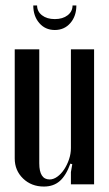

<svg xmlns="http://www.w3.org/2000/svg" viewBox="-20 -676 400 704"><path d="M238 -76Q222 -32 199 -12Q176 8 141 8Q95 8 64.5 -21.5Q34 -51 34 -95V-495H124V-77Q124 -18 162 -18Q176 -18 190 -28Q204 -38 215 -54.5Q226 -71 233 -91.5Q240 -112 240 -133V-495H325V0H240V-45L245 -74ZM246 -656H260Q260 -617 238 -591.5Q216 -566 181 -566Q146 -566 124 -591.5Q102 -617 102 -656H116Q116 -634 134 -620Q152 -606 181 -606Q210 -606 228 -620Q246 -634 246 -656Z"/></svg>

Font: Moniqa SemBd Heading
Style: Regular
Weight: 600
Designer: Rajesh Rajput
Foundry: Rajesh Rajput
Version: Version 1.000